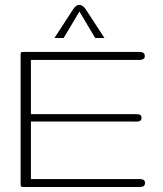

<svg xmlns="http://www.w3.org/2000/svg" viewBox="-20 -753 655 773"><path d="M564 -17.1Q564 -9.8 561 -6.3Q558.1 -2.9 553 -1.5Q547.9 0 541.5 0Q535.2 0 527.8 0H82Q74.7 0 71 -0.2Q67.4 -0.5 65.4 -2.2Q63.5 -3.9 63.2 -7.3Q63 -10.7 63 -17.1V-525.9Q63 -533.2 63.2 -536.9Q63.5 -540.5 64.9 -542Q66.4 -543.5 70.1 -543.7Q73.7 -543.9 81.1 -543.9H526.9Q534.2 -543.9 540.5 -543.9Q546.9 -543.9 552 -542.5Q557.1 -541 560.1 -537.6Q563 -534.2 563 -526.9Q563 -521 560.1 -517.8Q557.1 -514.6 552 -513.2Q546.9 -511.7 540.5 -511.7Q534.2 -511.7 526.9 -511.7H104.5V-293.5H513.7Q521 -293.5 527.3 -293.5Q533.7 -293.5 538.8 -292.5Q543.9 -291.5 546.9 -288.3Q549.8 -285.2 549.8 -279.3Q549.8 -272 546.9 -268.8Q543.9 -265.6 538.8 -264.4Q533.7 -263.2 527.3 -263.4Q521 -263.7 513.7 -263.7H104.5V-32.2H527.8Q535.2 -32.2 541.5 -32.2Q547.9 -32.2 553 -30.8Q558.1 -29.3 561 -26.1Q564 -22.9 564 -17.1ZM236.3 -600.1H199.2L273.9 -714.8Q285.6 -733.4 299.8 -733.4Q313 -733.4 325.7 -714.8L400.4 -600.1H363.3L299.8 -706.5Z"/></svg>

Font: Gruppo
Style: Regular
Weight: 400
Foundry: Vernon Adams
Version: Version 1.000